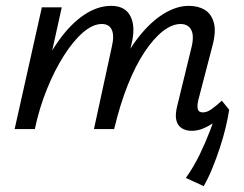

<svg xmlns="http://www.w3.org/2000/svg" viewBox="-20 -441 833 656"><path d="M635 6Q615 6 601 -3Q587 -12 582.5 -30Q578 -48 585 -77L634 -278Q644 -318 633.5 -338.5Q623 -359 597 -359Q568 -359 536.5 -334.5Q505 -310 474 -263.5Q443 -217 416.5 -150.5Q390 -84 370 0H320Q343 -102 377 -181Q411 -260 452.5 -313Q494 -366 538.5 -393.5Q583 -421 625 -421Q657 -421 679.5 -407.5Q702 -394 710.5 -364Q719 -334 706 -285L657 -97Q653 -78 656 -67.5Q659 -57 673 -57Q687 -57 702 -67.5Q717 -78 738 -97L763 -66Q741 -43 719 -27.5Q697 -12 676.5 -3Q656 6 635 6ZM30 0 123 -416H191L99 0ZM55 0Q75 -92 107.5 -168.5Q140 -245 180.5 -302Q221 -359 267 -390Q313 -421 360 -421Q408 -421 426 -385Q444 -349 429 -289L359 0H301L362 -281Q371 -319 362 -339Q353 -359 328 -359Q297 -359 263.5 -330Q230 -301 198 -250.5Q166 -200 140 -135.5Q114 -71 99 0ZM676 195 615 167Q642 129 662.5 86.5Q683 44 699 2Q715 -40 726 -77L763 -66Q759 -39 751 -5.5Q743 28 731.5 63Q720 98 706 132.5Q692 167 676 195Z"/></svg>

Font: Ysabeau Infant Medium
Style: Italic
Weight: 500
Italic angle: -12°
Designer: Christian Thalmann (Catharsis Fonts)
Version: Version 2.001;gftools[0.9.30]; featfreeze: ss01,ss02,lnum